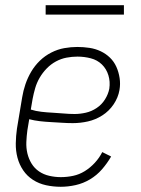

<svg xmlns="http://www.w3.org/2000/svg" viewBox="-20 -708 540 736"><path d="M213 8Q184 8 156.5 2Q129 -4 106.5 -18.5Q84 -33 69 -55Q54 -77 47 -103.5Q40 -130 40.5 -158.5Q41 -187 45 -215L65 -335Q69 -360 77.5 -385Q86 -410 99.5 -433Q113 -456 132.5 -475Q152 -494 176.5 -506.5Q201 -519 226.5 -523.5Q252 -528 276 -528Q300 -528 323 -524.5Q346 -521 366 -511.5Q386 -502 401.5 -487Q417 -472 426 -452Q435 -432 438.5 -409Q442 -386 438 -363Q433 -334 415.5 -308Q398 -282 372 -265.5Q346 -249 317 -242.5Q288 -236 259 -236Q238 -236 216.5 -237.5Q195 -239 174.5 -240Q154 -241 132.5 -243.5Q111 -246 92 -251L85 -209Q82 -187 81 -164Q80 -141 85 -120Q90 -99 101 -81Q112 -63 129.5 -51Q147 -39 169 -34Q191 -29 213 -29Q237 -29 260.5 -34Q284 -39 305 -52Q326 -65 343.5 -84Q361 -103 372 -125L406 -108Q391 -82 371 -59Q351 -36 325 -20.5Q299 -5 270 1.5Q241 8 213 8ZM266 -271Q287 -271 309 -276Q331 -281 350.5 -294Q370 -307 382.5 -327Q395 -347 399 -368Q403 -395 395.5 -419.5Q388 -444 370.5 -461Q353 -478 328 -484.5Q303 -491 277 -491Q256 -491 235 -487Q214 -483 194.5 -472.5Q175 -462 159 -445.5Q143 -429 132 -410Q121 -391 115 -370.5Q109 -350 105 -329L98 -288Q117 -282 138.5 -279.5Q160 -277 181 -276Q202 -275 223.5 -273Q245 -271 266 -271ZM455 -652H155V-688H455Z"/></svg>

Font: Iosevka Curly Slab Extralight
Style: Italic
Weight: 200
Italic angle: -9°
Monospace: yes
Designer: Belleve Invis
Foundry: Belleve Invis
Version: Version 22.1.2; ttfautohint (v1.8.4)